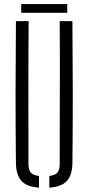

<svg xmlns="http://www.w3.org/2000/svg" viewBox="-20 -902 427 928"><path d="M57 -114Q55 -287.5 55.2 -457Q55.5 -626.5 57 -800H118.5Q117 -626.5 117.2 -455.2Q117.5 -284 117.5 -110.5Q117.5 -81.5 128.8 -68.2Q140 -55 168.5 -51.5V5Q110 1 84 -27.2Q58 -55.5 57 -114ZM218.5 5V-51.5Q247 -55 257.8 -68.2Q268.5 -81.5 268.5 -110.5Q268.5 -284 269.2 -455.2Q270 -626.5 268.5 -800H330Q331.5 -626.5 331.8 -457Q332 -287.5 330 -114Q329 -55.5 303 -27.2Q277 1 218.5 5ZM82.5 -882.5H305V-840H82.5Z"/></svg>

Font: Big Shoulders Stencil Text Light
Style: Regular
Weight: 300
Designer: Patric King
Foundry: XO Type Co
Version: Version 1.000